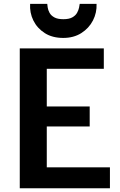

<svg xmlns="http://www.w3.org/2000/svg" viewBox="-20 -1000 640 1020"><path d="M85 0V-743H531.5V-634.5H228.5V-434.5H456.5V-328H228.5V-111H564V0ZM316 -798.5Q258 -798.5 217.8 -824.2Q177.5 -850 157.2 -891.2Q137 -932.5 140 -979.5H231Q231.5 -972.5 233.5 -959.5Q235.5 -946.5 243.2 -932Q251 -917.5 268.5 -907.8Q286 -898 316.5 -898Q347 -898 364.2 -907.8Q381.5 -917.5 389.5 -932Q397.5 -946.5 400 -959.5Q402.5 -972.5 403.5 -979.5H493Q495 -932.5 473.8 -891.2Q452.5 -850 412 -824.2Q371.5 -798.5 316 -798.5Z"/></svg>

Font: Merriweather Sans SemiBold
Style: Regular
Weight: 600
Designer: Eben Sorkin
Foundry: Eben Sorkin
Version: Version 2.001